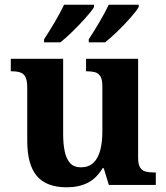

<svg xmlns="http://www.w3.org/2000/svg" viewBox="-20 -786 707 816"><path d="M263.7 10Q177.2 10 136.5 -38.2Q95.8 -86.5 95.8 -187.7V-412.1Q95.8 -441.5 89.2 -456.6Q82.7 -471.7 68.2 -477.3Q53.8 -483 29.5 -483H25.9V-536H248.4V-215.9Q248.4 -173.5 255.3 -141.7Q262.2 -109.8 278.5 -92.3Q294.8 -74.9 323.8 -74.9Q356.2 -74.9 376.4 -93.6Q396.6 -112.4 405.8 -146.6Q415 -180.8 415 -227V-419.1Q415 -448.2 406.6 -461.7Q398.2 -475.3 383.5 -479.1Q368.8 -483 349.3 -483H345.7V-536H567V-116Q567 -87.5 575.6 -73.9Q584.2 -60.3 599.5 -56.7Q614.8 -53 633.9 -53H642.2V0H442.6L420.9 -71.1H415.9Q390.1 -27.9 352.6 -9Q315 10 263.7 10ZM357.2 -619Q378.2 -651 402.2 -691.5Q426.2 -732 442.2 -766H569.5V-756Q559.5 -739 534 -710Q508.5 -681 479 -652.5Q449.5 -624 426.5 -606H357.2ZM167.3 -619Q188.3 -651 212.3 -691.5Q236.3 -732 252.3 -766H379.6V-756Q369.6 -739 343.6 -710Q317.6 -681 288.6 -652.5Q259.6 -624 236.6 -606H167.3Z"/></svg>

Font: Noto Serif Ethiopic
Style: Regular
Weight: 400
Designer: Monotype Design Team
Foundry: Monotype Imaging Inc.
Version: Version 2.102